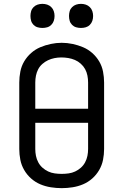

<svg xmlns="http://www.w3.org/2000/svg" viewBox="-20 -968 640 996"><path d="M300 8Q272 8 243.5 3.5Q215 -1 189 -12Q163 -23 141.5 -42Q120 -61 105.5 -86Q91 -111 85.5 -139Q80 -167 80 -195V-540Q80 -568 85.5 -596.5Q91 -625 105.5 -649.5Q120 -674 141.5 -693Q163 -712 189 -723Q215 -734 243.5 -740Q272 -746 300 -746Q328 -746 356.5 -740Q385 -734 411 -723Q437 -712 458.5 -693Q480 -674 494.5 -649.5Q509 -625 514.5 -596.5Q520 -568 520 -540V-195Q520 -167 514.5 -139Q509 -111 494.5 -86Q480 -61 458.5 -42Q437 -23 411 -12Q385 -1 356.5 3.5Q328 8 300 8ZM437 -404V-540Q437 -558 433.5 -576Q430 -594 421.5 -609.5Q413 -625 399 -637.5Q385 -650 368.5 -657Q352 -664 334 -667Q316 -670 298 -670Q280 -670 262.5 -666.5Q245 -663 229 -655.5Q213 -648 199.5 -636Q186 -624 178 -608.5Q170 -593 166.5 -575.5Q163 -558 163 -540V-404ZM300 -66Q318 -66 336 -68.5Q354 -71 370 -78.5Q386 -86 399.5 -98Q413 -110 421.5 -126Q430 -142 433.5 -159.5Q437 -177 437 -195V-331H163V-195Q163 -177 166.5 -159.5Q170 -142 178.5 -126Q187 -110 200.5 -98Q214 -86 230 -78.5Q246 -71 264 -68.5Q282 -66 300 -66ZM400 -823Q387 -823 375 -826.5Q363 -830 354 -839Q345 -848 341.5 -860Q338 -872 338 -885Q338 -898 341.5 -910Q345 -922 354 -931Q363 -940 375 -944Q387 -948 400 -948Q413 -948 425 -944Q437 -940 446 -931Q455 -922 459 -910Q463 -898 463 -885Q463 -872 459 -860Q455 -848 446 -839Q437 -830 425 -826.5Q413 -823 400 -823ZM200 -823Q187 -823 175 -826.5Q163 -830 154 -839Q145 -848 141.5 -860Q138 -872 138 -885Q138 -898 141.5 -910Q145 -922 154 -931Q163 -940 175 -944Q187 -948 200 -948Q213 -948 225 -944Q237 -940 246 -931Q255 -922 259 -910Q263 -898 263 -885Q263 -872 259 -860Q255 -848 246 -839Q237 -830 225 -826.5Q213 -823 200 -823Z"/></svg>

Font: Zed Sans Extended
Style: Regular
Weight: 400
Width: 7
Designer: Belleve Invis
Foundry: Belleve Invis
Version: Version 1.0.0; ttfautohint (v1.8.4)